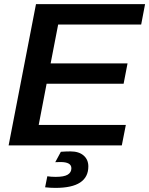

<svg xmlns="http://www.w3.org/2000/svg" viewBox="-20 -708 727 935"><path d="M592.8 -99.6 573.2 0H22L155.3 -688H686.5L667.5 -588.4H263.2L226.6 -399.4H601.1L582 -300.3H207L168.5 -99.6ZM323.2 29.3Q364.3 29.3 387.2 49.3Q410.2 69.3 410.2 102.5Q410.2 154.3 370.4 180.7Q330.6 207 250 207Q225.6 207 199.7 204.1L210.4 150.4Q228.5 153.3 251 153.3Q292 153.3 309.6 142.6Q327.6 131.8 327.6 111.3Q327.6 81.1 274.9 81.1Q271.5 81.1 267.8 81.1Q264.2 81.1 261.2 81.5Q257.8 81.5 254.9 81.5Q252 81.5 249 82L276.4 31.2Q287.6 30.3 299.3 29.8Q311 29.3 323.2 29.3Z"/></svg>

Font: Arimo SemiBold
Style: Italic
Weight: 600
Italic angle: -12°
Version: Version 1.33